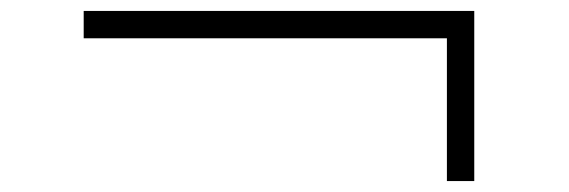

<svg xmlns="http://www.w3.org/2000/svg" viewBox="-20 -541 1040 351"><path d="M797 -210V-471H133V-521H847V-210Z"/></svg>

Font: TsukuhouMincho
Style: Regular
Weight: 400
Designer: Iose
Foundry: Typographish
Version: Version 1.001; ttfautohint (v1.8.3)